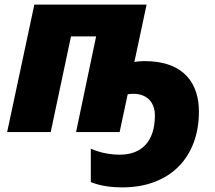

<svg xmlns="http://www.w3.org/2000/svg" viewBox="-20 -573 933 833"><path d="M511 240C716 240 843 111 843 -89C843 -205 784 -308 606 -308C600 -308 576 -307 563 -304L616 -553H129L11 0H200L288 -415H397L310 0H499L534 -164C540 -165 549 -166 558 -166C620 -166 652 -127 652 -72C652 45 590 98 501 98C463 98 419 92 374 72V217C419 235 467 240 511 240Z"/></svg>

Font: Noto Sans Black
Style: Italic
Weight: 900
Italic angle: -12°
Designer: Monotype Design Team
Foundry: Monotype Imaging Inc.
Version: Version 2.013